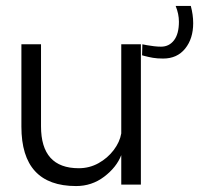

<svg xmlns="http://www.w3.org/2000/svg" viewBox="-20 -621 670 646"><path d="M454 -472V0H388V-99Q372 -58 330.5 -26.5Q289 5 236 5Q52 5 52 -195V-472H118V-196Q118 -55 245 -55Q281 -55 311.5 -72Q342 -89 362.5 -116Q383 -143 388 -172V-472ZM630 -543Q630 -491 603 -457.5Q576 -424 529 -424Q509 -424 494.5 -426.5Q480 -429 465 -433L458 -435L459 -472L474 -469Q486 -467 498 -465.5Q510 -464 522 -464Q549 -464 565.5 -485.5Q582 -507 582 -548Q582 -574 571 -601H622Q626 -586 628 -571.5Q630 -557 630 -543Z"/></svg>

Font: Lil Grotesk
Style: Regular
Weight: 400
Designer: Bastien Sozeau
Foundry: NBR — Bastien Sozeau
Version: Version 4.002; ttfautohint (v1.8.4.7-5d5b)